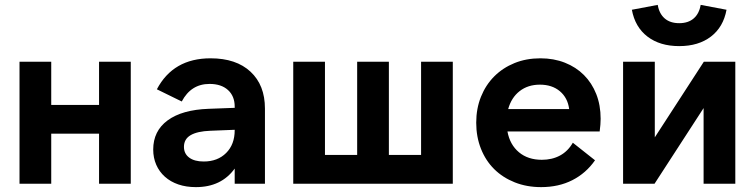

<svg xmlns="http://www.w3.org/2000/svg" viewBox="-20 -753 3094 787"><path d="M516 -500V0H386V-205H190V0H60V-500H190V-323H386V-500Z M608 -140Q608 -216 667 -259.5Q726 -303 835 -307L942 -311V-316Q942 -359 914.5 -384Q887 -409 839 -409Q763 -409 725 -337L623 -387Q690 -514 843 -514Q948 -514 1007 -459Q1066 -404 1066 -308V0H942V-62Q887 14 783 14Q743 14 711 3Q679 -8 656 -28.5Q633 -49 620.5 -77.5Q608 -106 608 -140ZM815 -91Q872 -91 907 -126Q942 -161 942 -219V-221L842 -217Q789 -215 761.5 -199Q734 -183 734 -151Q734 -123 755.5 -107Q777 -91 815 -91Z M1182 0V-500H1312V-118H1444V-500H1574V-118H1706V-500H1836V0Z M2198 14Q2139 14 2090 -5.5Q2041 -25 2006 -59.5Q1971 -94 1951.5 -143Q1932 -192 1932 -250Q1932 -308 1951.5 -356.5Q1971 -405 2006 -440Q2041 -475 2089 -494.5Q2137 -514 2195 -514Q2250 -514 2295.5 -496Q2341 -478 2373.5 -445.5Q2406 -413 2424 -367.5Q2442 -322 2442 -266Q2442 -255 2441 -242Q2440 -229 2438 -214H2060Q2070 -160 2107 -129Q2144 -98 2201 -98Q2243 -98 2275.5 -115.5Q2308 -133 2328 -168L2419 -96Q2382 -43 2326 -14.5Q2270 14 2198 14ZM2193 -406Q2144 -406 2110 -379.5Q2076 -353 2063 -306H2313Q2307 -352 2275 -379Q2243 -406 2193 -406Z M2664 -500V-190L2865 -500H2994V0H2864V-310L2663 0H2534V-500ZM2764 -564Q2685 -564 2634 -603Q2583 -642 2570 -713L2676 -733Q2682 -697 2704.5 -677.5Q2727 -658 2764 -658Q2801 -658 2823.5 -677.5Q2846 -697 2852 -733L2958 -713Q2945 -642 2894 -603Q2843 -564 2764 -564Z"/></svg>

Font: NT Somic Bold
Style: Regular
Weight: 700
Designer: Ravid Balaliev — lead type designer, mastering
Michael Voronin — secret advisor, marketing
Ivan Kovalenko — best boy
Foundry: NT Type
Version: Version 0.7